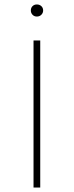

<svg xmlns="http://www.w3.org/2000/svg" viewBox="-20 -839 330 859"><path d="M118 -792Q118 -804 125.5 -811.5Q133 -819 145 -819Q157 -819 165 -811.5Q173 -804 173 -792Q173 -781 165 -773Q157 -765 145 -765Q133 -765 125.5 -773Q118 -781 118 -792ZM130 -658H160V0H130Z"/></svg>

Font: Ysabeau SC Extralight
Style: Regular
Weight: 200
Designer: Christian Thalmann (Catharsis Fonts)
Version: Version 0.003